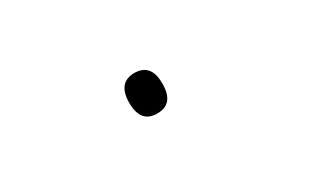

<svg xmlns="http://www.w3.org/2000/svg" viewBox="-26 -75 160 99"><g transform="rotate(15 54.5 -25.5)"><path d="M40.5 -34C35.9 -29.3 36.4 -24.2 42 -18.5C47.7 -12.8 52.9 -12.3 57.5 -17C62.2 -21.7 61.7 -26.8 56 -32.5C50.4 -38.2 45.2 -38.7 40.5 -34Z"/></g></svg>

Font: Proton
Style: RgCnd
Weight: 500
Version: Version 1.017